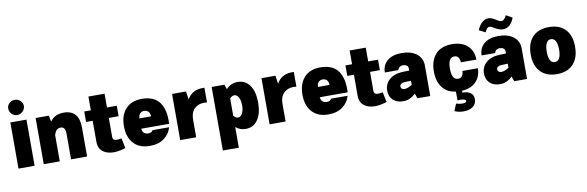

<svg xmlns="http://www.w3.org/2000/svg" viewBox="-63 -1418 6957 2274"><g transform="rotate(-10 3415.5 -281.0)"><path d="M59.6 -720.2C59.6 -694.8 68.8 -673.3 87.4 -655.3C105.5 -637.2 127.4 -627.9 153.3 -627.9C178.2 -627.9 200.2 -637.2 219.2 -655.3C238.3 -673.3 247.6 -694.8 247.6 -720.2C247.6 -745.6 238.3 -767.1 219.2 -784.2C200.2 -801.3 178.2 -810.1 153.3 -810.1C127.4 -810.1 105.5 -801.3 87.4 -784.2C68.8 -767.1 59.6 -745.6 59.6 -720.2ZM56.2 0H250V-555.2H56.2Z M552.7 -317.4C567.9 -366.7 590.8 -392.1 629.9 -392.1C670.4 -392.1 688.5 -366.2 688.5 -306.2V0H881.3V-350.6C881.3 -487.8 818.4 -560.1 698.7 -560.1C625 -560.1 570.3 -533.7 533.7 -481.4L519 -555.2H359.9V0H552.7Z M1319.8 -141.1C1302.2 -137.2 1279.8 -133.8 1263.7 -133.8C1233.9 -133.8 1213.9 -146.5 1213.9 -175.3V-405.3H1332V-531.2H1213.9V-696.8H1020V-531.2H940.4V-405.3H1020V-152.8C1020 -114.7 1028.3 -84 1045.4 -61C1079.1 -14.6 1138.2 5.4 1204.1 5.4C1252.4 5.4 1302.2 -6.3 1344.7 -20.5Z M1905.3 -212.9C1911.6 -322.3 1893.6 -407.7 1850.1 -468.8C1806.6 -529.8 1734.9 -560.1 1635.7 -560.1C1552.2 -560.1 1487.8 -534.7 1441.9 -483.9C1396 -433.1 1373 -364.3 1373 -277.3C1373 -189.9 1396 -120.6 1441.9 -70.3C1487.8 -20 1552.7 5.4 1637.2 5.4C1708.5 5.4 1766.6 -11.7 1811 -45.9C1855.5 -79.6 1884.3 -122.1 1897.5 -172.9H1699.2C1689 -152.8 1669.4 -143.6 1644.5 -143.6C1600.1 -143.6 1574.7 -166.5 1569.3 -212.9ZM1570.3 -336.9C1570.3 -383.8 1598.6 -415 1638.2 -415C1682.6 -415 1709.5 -385.7 1709.5 -336.9Z M2001 0H2193.4V-213.4C2193.4 -269 2208.5 -312 2238.8 -341.8C2268.6 -371.6 2307.6 -386.7 2356 -386.7C2368.2 -386.7 2379.9 -385.7 2391.1 -383.3V-561.5H2369.1C2275.9 -561.5 2217.8 -519.5 2183.1 -456.5L2168.9 -555.2H2001Z M2477.1 209H2669.4V-39.6C2703.6 -10.3 2743.2 4.4 2788.6 4.4C2850.6 4.4 2899.4 -20.5 2934.6 -70.8C2969.7 -121.1 2987.3 -189.9 2987.3 -278.3C2987.3 -366.7 2969.7 -435.5 2934.6 -485.4C2899.4 -535.2 2850.6 -560.1 2788.6 -560.1C2734.4 -560.1 2688.5 -539.6 2650.4 -498L2630.4 -555.2H2477.1ZM2722.7 -411.6C2743.7 -411.6 2761.2 -399.4 2774.9 -374.5C2788.1 -349.6 2794.9 -317.4 2794.9 -277.8C2794.9 -238.3 2788.1 -206.5 2774.9 -181.6C2761.7 -156.7 2744.1 -144 2723.1 -144C2704.1 -144 2686 -154.3 2669.4 -174.8V-381.8C2685.5 -401.9 2703.6 -411.6 2722.7 -411.6Z M3076.2 0H3268.6V-213.4C3268.6 -269 3283.7 -312 3314 -341.8C3343.8 -371.6 3382.8 -386.7 3431.2 -386.7C3443.4 -386.7 3455.1 -385.7 3466.3 -383.3V-561.5H3444.3C3351.1 -561.5 3293 -519.5 3258.3 -456.5L3244.1 -555.2H3076.2Z M4052.2 -212.9C4058.6 -322.3 4040.5 -407.7 3997.1 -468.8C3953.6 -529.8 3881.8 -560.1 3782.7 -560.1C3699.2 -560.1 3634.8 -534.7 3588.9 -483.9C3543 -433.1 3520 -364.3 3520 -277.3C3520 -189.9 3543 -120.6 3588.9 -70.3C3634.8 -20 3699.7 5.4 3784.2 5.4C3855.5 5.4 3913.6 -11.7 3958 -45.9C4002.4 -79.6 4031.2 -122.1 4044.4 -172.9H3846.2C3835.9 -152.8 3816.4 -143.6 3791.5 -143.6C3747.1 -143.6 3721.7 -166.5 3716.3 -212.9ZM3717.3 -336.9C3717.3 -383.8 3745.6 -415 3785.2 -415C3829.6 -415 3856.4 -385.7 3856.4 -336.9Z M4461.4 -141.1C4443.8 -137.2 4421.4 -133.8 4405.3 -133.8C4375.5 -133.8 4355.5 -146.5 4355.5 -175.3V-405.3H4473.6V-531.2H4355.5V-696.8H4161.6V-531.2H4082V-405.3H4161.6V-152.8C4161.6 -114.7 4169.9 -84 4187 -61C4220.7 -14.6 4279.8 5.4 4345.7 5.4C4394 5.4 4443.8 -6.3 4486.3 -20.5Z M5008.3 -367.7C5008.3 -488.3 4907.7 -560.1 4762.7 -560.1C4688 -560.1 4629.9 -542.5 4588.9 -507.8C4547.4 -472.7 4526.9 -425.8 4526.9 -367.7H4689.9C4694.3 -395 4718.8 -415 4752 -415C4785.2 -415 4814.9 -399.4 4814.9 -367.7V-340.3L4731.9 -337.9C4604 -334 4516.6 -258.3 4516.6 -152.3C4516.6 -104 4531.7 -65.9 4561.5 -37.6C4591.3 -8.8 4631.8 5.4 4683.1 5.4C4739.3 5.4 4783.7 -12.7 4833 -60.1L4854 0H5008.3ZM4679.2 -172.4C4679.2 -196.3 4701.2 -213.4 4734.9 -214.8L4814.9 -217.8V-168.9C4779.3 -146 4749 -134.8 4724.1 -134.8C4696.3 -134.8 4679.2 -148.9 4679.2 -172.4Z M5522.5 127.9C5522.5 62 5475.6 26.4 5389.6 26.4V3.9C5435.5 1.5 5475.1 -8.3 5507.8 -26.4C5582.5 -66.9 5621.1 -139.6 5621.1 -226.1H5434.6C5434.6 -203.1 5429.2 -184.1 5418.9 -168C5408.7 -151.9 5391.6 -143.6 5368.2 -143.6C5308.6 -143.6 5293.9 -209 5293.9 -279.3C5293.9 -348.6 5310.1 -412.6 5368.2 -412.6C5391.6 -412.6 5408.7 -404.8 5418.9 -388.7C5429.2 -372.6 5434.6 -353 5434.6 -330.1L5621.1 -329.6C5621.1 -461.4 5533.7 -560.1 5368.2 -560.1C5279.8 -560.1 5212.9 -534.7 5168 -483.9C5123 -433.1 5100.6 -364.3 5100.6 -277.8C5100.6 -191.4 5123 -122.6 5168 -71.8C5203.6 -31.2 5253.4 -6.8 5316.9 1.5V107.9C5327.1 106.4 5338.4 106 5350.6 106C5395 106 5417 114.7 5417 132.3C5417 147 5400.4 154.3 5367.2 154.3C5343.3 154.3 5313 148.4 5293.9 141.1L5258.8 225.1C5291.5 241.2 5326.2 248 5365.7 248C5414.1 248 5452.1 237.3 5480.5 216.3C5508.3 194.8 5522.5 165.5 5522.5 127.9Z M6172.4 -367.7C6172.4 -488.3 6071.8 -560.1 5926.8 -560.1C5852.1 -560.1 5793.9 -542.5 5752.9 -507.8C5711.4 -472.7 5690.9 -425.8 5690.9 -367.7H5854C5858.4 -395 5882.8 -415 5916 -415C5949.2 -415 5979 -399.4 5979 -367.7V-340.3L5896 -337.9C5768.1 -334 5680.7 -258.3 5680.7 -152.3C5680.7 -104 5695.8 -65.9 5725.6 -37.6C5755.4 -8.8 5795.9 5.4 5847.2 5.4C5903.3 5.4 5947.8 -12.7 5997.1 -60.1L6018.1 0H6172.4ZM5843.3 -172.4C5843.3 -196.3 5865.2 -213.4 5898.9 -214.8L5979 -217.8V-168.9C5943.4 -146 5913.1 -134.8 5888.2 -134.8C5860.4 -134.8 5843.3 -148.9 5843.3 -172.4ZM5785.2 -628.9C5803.2 -669.9 5818.8 -686 5839.8 -686C5852.1 -686 5869.6 -678.7 5892.6 -664.1C5930.2 -640.1 5963.9 -628.4 5994.6 -628.4C6055.7 -628.4 6101.1 -667.5 6129.9 -745.1L6055.2 -787.1C6037.6 -747.6 6017.1 -728 5993.7 -728C5978.5 -728 5958.5 -736.3 5933.6 -753.4C5899.9 -775.9 5870.6 -787.1 5844.7 -787.1C5790.5 -787.1 5740.2 -743.2 5709.5 -667.5Z M6532.2 -560.1C6446.8 -560.1 6381.3 -535.6 6335 -486.3C6288.6 -437 6265.1 -367.7 6265.1 -277.3C6265.1 -187.5 6288.6 -118.2 6335.4 -68.8C6381.8 -19.5 6447.8 5.4 6532.2 5.4C6616.7 5.4 6682.6 -19.5 6729 -68.8C6775.4 -118.2 6798.8 -187.5 6798.8 -277.3C6798.8 -367.7 6775.9 -437 6729.5 -486.3C6683.1 -535.6 6617.7 -560.1 6532.2 -560.1ZM6532.2 -415C6580.6 -415 6606.4 -366.7 6606.4 -277.3C6606.4 -185.5 6581.5 -139.6 6532.2 -139.6C6482.9 -139.6 6458 -185.5 6458 -277.3C6458 -366.7 6483.9 -415 6532.2 -415Z"/></g></svg>

Font: Estedad Black
Style: Regular
Weight: 900
Designer: Amin Abedi
Version: Version 7.3